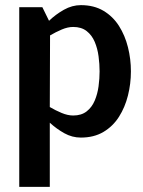

<svg xmlns="http://www.w3.org/2000/svg" viewBox="-20 -528 559 748"><path d="M265 -78Q297 -78 317.5 -94Q338 -110 349 -136Q360 -162 364 -192Q368 -222 368 -250Q368 -278 364 -308.5Q360 -339 349 -365Q338 -391 317.5 -407Q297 -423 265 -423Q244 -423 220.5 -413Q197 -403 175 -390L174 -111Q196 -98 220 -88Q244 -78 265 -78ZM145 -500 171 -447Q197 -472 229 -490Q261 -508 295 -508Q346 -508 383 -486Q420 -464 443.5 -427Q467 -390 478.5 -344Q490 -298 490 -250Q490 -202 478.5 -156Q467 -110 443.5 -73Q420 -36 383 -14Q346 8 295 8Q261 8 230.5 -9Q200 -26 174 -50V200H55V-500Z"/></svg>

Font: Epunda Sans SemiBold
Style: Regular
Weight: 600
Designer: Simon Atzbach
Foundry: typofactur
Version: Version 2.204; ttfautohint (v1.8.4.7-5d5b)